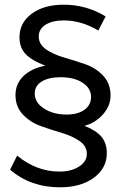

<svg xmlns="http://www.w3.org/2000/svg" viewBox="-20 -714 524 818"><path d="M399 -584Q326 -627 252 -627Q203 -627 174 -608.5Q145 -590 145 -559Q145 -525 176.5 -503.5Q208 -482 253 -469Q298 -456 343 -440.5Q388 -425 419.5 -391.5Q451 -358 451 -307Q451 -263 418.5 -226.5Q386 -190 340 -178Q390 -158 412.5 -131Q435 -104 435 -61Q435 3 379.5 43.5Q324 84 236 84Q110 84 23 9L53 -51Q136 17 233 17Q284 17 317 -4.5Q350 -26 350 -58Q350 -92 318.5 -113.5Q287 -135 242.5 -148Q198 -161 153.5 -177Q109 -193 77.5 -226Q46 -259 46 -309Q46 -357 80 -390Q114 -423 173 -434Q112 -458 87.5 -485.5Q63 -513 63 -555Q63 -617 115 -655.5Q167 -694 252 -694Q348 -694 430 -644ZM238 -385Q187 -385 157.5 -366.5Q128 -348 128 -316Q128 -277 167.5 -251.5Q207 -226 263 -226Q312 -226 340 -246.5Q368 -267 368 -301Q368 -338 332 -361.5Q296 -385 238 -385Z"/></svg>

Font: Montserrat arm
Style: Regular
Weight: 400
Designer: Julieta Ulanovsky
Foundry: Julieta Ulanovsky
Version: Version 6.000;PS 006.000;hotconv 1.0.88;makeotf.lib2.5.64775